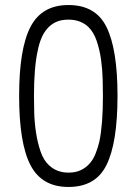

<svg xmlns="http://www.w3.org/2000/svg" viewBox="-20 -732 544 763"><path d="M252 11Q146 11 101 -76Q56 -163 56 -351Q56 -538 101 -625Q146 -712 252 -712Q360 -712 403 -625Q447 -537 447 -351Q447 -164 403 -76Q360 11 252 11ZM252 -46Q281 -46 301.5 -56Q322 -66 336.5 -82.5Q351 -99 360 -122Q369 -145 375 -170Q382 -204 385.5 -249Q389 -294 389 -351Q389 -378 388 -417Q387 -456 381.5 -495.5Q376 -535 364 -570Q352 -605 330 -626Q299 -654 252 -654Q223 -654 202.5 -644.5Q182 -635 167.5 -618Q153 -601 144 -579Q135 -557 130 -531Q115 -464 115 -351Q115 -324 116 -285Q117 -246 123 -206Q129 -166 141 -130.5Q153 -95 175 -75Q206 -46 252 -46Z"/></svg>

Font: Higure Gothic
Style: Regular
Weight: 400
Designer: Yoshimichi Ohira
Foundry: Positype
Version: Version 1.000